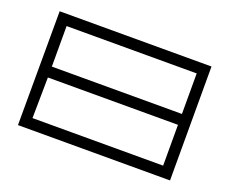

<svg xmlns="http://www.w3.org/2000/svg" viewBox="-78 -542 796 665"><g transform="rotate(20 320.0 -210.0)"><path d="M40 -419.9Q179.7 -419.9 599.6 -419.9Q599.6 -315.4 599.6 0Q460 0 39.1 0Q39.1 -105.5 40 -419.9ZM80.1 -379.9Q80.1 -342.8 80.1 -230.5Q200.2 -230.5 559.6 -230.5Q559.6 -267.6 559.6 -379.9Q440.4 -379.9 80.1 -379.9ZM80.1 -190.4Q79.1 -152.3 78.1 -40Q198.2 -40 559.6 -40Q559.6 -77.1 559.6 -190.4Q439.5 -190.4 80.1 -190.4Z"/></g></svg>

Font: Cataluna 
Style: Lite
Weight: 400
Version: Version 1.0